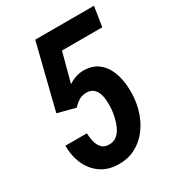

<svg xmlns="http://www.w3.org/2000/svg" viewBox="-175 -813 840 925"><g transform="rotate(-30 245.5 -350.5)"><path d="M173.3 -327.1 74.7 -353 164.1 -710.9H490.7L473.6 -601.1H249.5L206.1 -439Q224.1 -451.2 245.1 -458.5Q266.1 -465.8 288.6 -466.3Q336.9 -465.8 367.2 -444.3Q397.5 -422.9 413.8 -387.7Q430.2 -352.5 435.1 -311.3Q439.9 -270 436.5 -231.4Q432.6 -184.6 416 -140.6Q399.4 -96.7 370.6 -62.3Q341.8 -27.8 301.3 -8.1Q260.7 11.7 209.5 10.3Q166 9.3 133.1 -7.8Q100.1 -24.9 77.9 -53.7Q55.7 -82.5 44.9 -119.1Q34.2 -155.8 34.2 -195.8H153.8Q154.3 -174.8 159.4 -151.6Q164.6 -128.4 178 -112.3Q191.4 -96.2 217.8 -95.2Q245.1 -94.2 262.7 -108.4Q280.3 -122.6 291 -145Q301.8 -167.5 307.4 -192.4Q313 -217.3 314.9 -237.8Q315.9 -255.9 315.4 -277.8Q314.9 -299.8 308.8 -320.1Q302.7 -340.3 288.6 -353.3Q274.4 -366.2 250 -366.7Q225.1 -366.7 207.3 -355.7Q189.5 -344.7 173.3 -327.1Z"/></g></svg>

Font: Roboto Condensed SemiBold
Style: Italic
Weight: 600
Italic angle: -12°
Designer: Christian Robertson
Foundry: Google
Version: Version 3.008; 2023